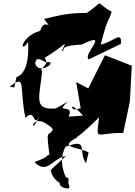

<svg xmlns="http://www.w3.org/2000/svg" viewBox="-20 -786 786 1116"><path d="M379 -108C416 -191 290 -118 375 -196C253 -122 175 -102 325 -157C169 -140 208 -206 225 -372C209 -388 233 -385 252 -425C321 -432 207 -347 185 -415C188 -491 278 -377 240 -450C370 -529 372 -562 339 -490C369 -491 305 -519 455 -527C627 -611 457 -470 496 -441L683 -531C688 -609 647 -547 565 -526C610 -702 614 -661 629 -718C514 -781 606 -788 468 -700L506 -711C391 -711 356 -705 236 -676C297 -596 235 -690 214 -607C95 -573 93 -464 143 -542C142 -547 162 -366 76 -338L63 -278L37 -282C136 -361 90 -276 128 -101C192 -168 169 -14 219 -133C151 31 153 -123 242 -71C349 -6 218 -41 310 16C406 17 375 74 556 -104C539 43 532 -16 696 -13L735 -196L746 -404L590 -465L493 -272L423 -309L449 -156L415 -150C393 -146 381 -206 463 -114ZM275 202C282 256 340 297 374 288C407 185 254 296 374 310C417 303 293 194 361 67C500 15 430 91 480 163L495 100C441 68 308 75 430 12L305 -20C249 -8 251 -25 267 114C247 114 273 123 180 156C256 233 286 131 363 121Z"/></svg>

Font: Asimov Silicon
Style: Regular
Weight: 400
Designer: Google
Version: Version 2.000980; 2014